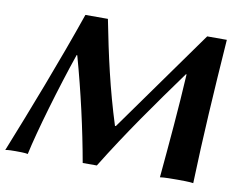

<svg xmlns="http://www.w3.org/2000/svg" viewBox="-102 -754 1096 857"><g transform="rotate(10 446.0 -325.0)"><path d="M218.8 -653C145 -439 47.7 -188 -28.8 3C-17.3 0 5.7 0 17.7 0C28.7 0 62.7 0 73.2 3C95.7 -102.5 158 -314.5 211.6 -470L214.4 -469C259.1 -309 295 -149.5 321.7 0H385.7C488 -166 595.4 -316.5 706.6 -470H709.6C700.7 -312 687.4 -163 672.2 3C687.7 0 735.7 0 750.7 0C765.7 0 808.7 0 823.2 3C830.4 -214 842.5 -407 859.8 -653H770.8L438.8 -188H434.8C384.6 -346 352.3 -492 320.8 -653Z"/></g></svg>

Font: Linux Biolinum O 
Style: Bold Italic
Weight: 700
Designer: Philipp H. Poll
Foundry: Philipp H. Poll
Version: Version 1.3.2